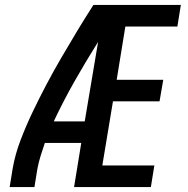

<svg xmlns="http://www.w3.org/2000/svg" viewBox="-20 -755 760 775"><path d="M19 0H119L131 -74Q136 -100 144 -126Q152 -152 161 -178H308L279 0H589L603 -87H393L436 -346H624L639 -433H451L486 -648H696L710 -735H357Q323 -682 291 -629Q259 -576 227.5 -522Q196 -468 167 -413Q138 -358 111.5 -302.5Q85 -247 63 -189.5Q41 -132 31 -74ZM322 -265H197Q236 -348 281.5 -428Q327 -508 376 -586Z"/></svg>

Font: Iosevka Sparkle Medium
Style: Italic
Weight: 500
Italic angle: -9°
Designer: Belleve Invis
Foundry: Belleve Invis
Version: Version 4.5.0; ttfautohint (v1.8.3)